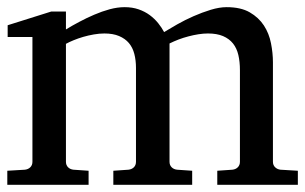

<svg xmlns="http://www.w3.org/2000/svg" viewBox="-34 -514 848 534"><path d="M570.3 0V-39.1L612.3 -42Q621.6 -43 627.4 -48.8Q633.3 -54.7 633.3 -64V-318.8Q633.3 -342.3 628.9 -361.1Q624.5 -379.9 614 -393.1Q603.5 -406.2 586.4 -413.6Q569.3 -420.9 544.4 -420.9Q531.7 -420.9 517.8 -418.7Q503.9 -416.5 490 -412.8Q476.1 -409.2 462.6 -404.1Q449.2 -398.9 437.5 -393.1V-64Q437.5 -54.7 443.4 -48.8Q449.2 -43 458.5 -42L500.5 -39.1V0H281.2V-39.1L323.2 -42Q332.5 -43 338.4 -48.8Q344.2 -54.7 344.2 -64V-325.2Q344.2 -346.2 339.6 -364Q335 -381.8 324.5 -394.3Q314 -406.7 297.1 -413.8Q280.3 -420.9 256.3 -420.9Q242.2 -420.9 226.8 -418.2Q211.4 -415.5 197.3 -411.4Q183.1 -407.2 170.7 -402.1Q158.2 -397 149.4 -392.1V-64Q149.4 -54.7 155.3 -48.8Q161.1 -43 170.4 -42L212.4 -39.1V0H-13.7V-39.1L35.2 -42Q44.4 -43 50.3 -48.8Q56.2 -54.7 56.2 -64V-411.1H-12.7V-443.8L108.4 -481.9H149.4V-432.1Q166 -442.4 186.3 -453.1Q206.5 -463.9 228 -473.1Q249.5 -482.4 271.2 -488.3Q293 -494.1 312.5 -494.1Q334 -494.1 351.6 -488Q369.1 -481.9 382.6 -471.9Q396 -461.9 406 -449.5Q416 -437 422.4 -424.8Q437.5 -434.1 459 -446.3Q480.5 -458.5 504.4 -469Q528.3 -479.5 552.2 -486.8Q576.2 -494.1 596.2 -494.1Q635.7 -494.1 660.6 -479.7Q685.5 -465.3 700 -443.1Q714.4 -420.9 719.7 -393.6Q725.1 -366.2 725.1 -340.8V-64Q725.1 -54.7 731.2 -48.8Q737.3 -43 746.1 -42L794.4 -39.1V0Z"/></svg>

Font: BabelStone Ogham Fixed
Style: Regular
Weight: 400
Monospace: yes
Designer: Andrew West
Foundry: BabelStone
Version: Version 2.02 March 14, 2022